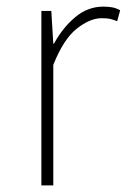

<svg xmlns="http://www.w3.org/2000/svg" viewBox="-20 -560 383 580"><path d="M105 0V-527H135L141 -428H143Q169 -476 207 -508Q245 -540 292 -540Q306 -540 318 -538Q330 -536 343 -529L334 -496Q321 -501 312 -503Q303 -505 287 -505Q252 -505 212 -473.5Q172 -442 141 -364V0Z"/></svg>

Font: Noto Sans KR Thin Thin
Style: Regular
Weight: 250
Version: Version 2.004-H2;hotconv 1.0.118;makeotfexe 2.5.65603